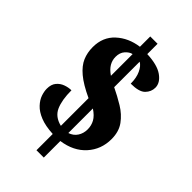

<svg xmlns="http://www.w3.org/2000/svg" viewBox="-252 -841 1001 1001"><g transform="rotate(45 248.5 -340.5)"><path d="M229 -41Q172 -44 135 -59Q98 -74 77 -96.5Q56 -119 48 -142.5Q40 -166 40 -186Q40 -218 55.5 -236.5Q71 -255 93.5 -263Q116 -271 137 -271Q137 -200 156 -157Q175 -114 229 -101V-305Q160 -337 122.5 -368.5Q85 -400 70.5 -434Q56 -468 56 -509Q56 -583 105.5 -628.5Q155 -674 229 -684V-760H283V-684Q360 -681 398.5 -653.5Q437 -626 437 -590Q437 -560 414.5 -537Q392 -514 331 -514Q331 -557 317 -587Q303 -617 283 -628V-440Q327 -419 369 -393.5Q411 -368 438 -331Q465 -294 465 -239Q465 -163 416.5 -109Q368 -55 283 -43V79H229ZM229 -630Q210 -626 193 -607Q176 -588 176 -557Q176 -532 188.5 -510.5Q201 -489 229 -470ZM283 -102Q311 -111 326 -134Q341 -157 341 -187Q341 -215 328 -238.5Q315 -262 283 -283Z"/></g></svg>

Font: Noto Serif Condensed Black
Style: Regular
Weight: 900
Width: 3
Designer: Monotype Design Team
Foundry: Monotype Imaging Inc.
Version: Version 2.015; ttfautohint (v1.8.4.7-5d5b)